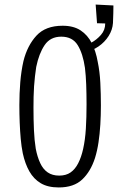

<svg xmlns="http://www.w3.org/2000/svg" viewBox="-20 -819 528 843"><path d="M238 4Q190 4 159 -14.5Q128 -33 109 -66.5Q90 -100 80 -146Q74 -176 71 -209.5Q68 -243 66.5 -280.5Q65 -318 65 -358Q65 -383 66 -408Q67 -433 69 -457.5Q71 -482 74.5 -505.5Q78 -529 83 -551Q100 -619 140 -662.5Q180 -706 255 -706Q303 -706 334 -685.5Q365 -665 383 -629.5Q401 -594 409 -548Q418 -505 420.5 -455.5Q423 -406 423 -356Q423 -313 420.5 -272Q418 -231 412.5 -194Q407 -157 397 -125Q378 -66 341 -31Q304 4 238 4ZM240 -48Q270 -48 290 -62Q310 -76 323.5 -102.5Q337 -129 345 -165Q354 -205 357 -254.5Q360 -304 360 -361Q360 -407 358.5 -447.5Q357 -488 353 -521Q344 -584 321 -621Q298 -658 249 -658Q201 -658 176 -621Q151 -584 139 -525Q136 -505 133.5 -483.5Q131 -462 129.5 -439.5Q128 -417 127.5 -393.5Q127 -370 127 -346Q127 -294 129 -248.5Q131 -203 137 -166Q144 -130 156.5 -103Q169 -76 189.5 -62Q210 -48 240 -48ZM348 -589 342 -615Q357 -619 380.5 -631.5Q404 -644 423 -665.5Q442 -687 442 -716L406 -717L400 -799L478 -795Q478 -783 477.5 -761Q477 -739 476 -718Q474 -688 457 -661Q440 -634 412.5 -615Q385 -596 348 -589Z"/></svg>

Font: Truculenta Light
Style: Regular
Weight: 300
Version: Version 1.002